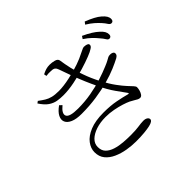

<svg xmlns="http://www.w3.org/2000/svg" viewBox="-190 -1076 1380 1380"><g transform="rotate(-45 500.0 -386.5)"><path d="M859 -609Q848 -609 838.5 -625Q829 -641 812 -660Q797 -679 775 -700.5Q753 -722 721 -743L734 -763Q773 -745 800 -728Q827 -711 845 -694Q864 -677 872 -662.5Q880 -648 880 -633Q880 -621 874.5 -615Q869 -609 859 -609ZM472 49Q428 49 381.5 41Q335 33 295 15Q255 -3 230.5 -33Q206 -63 206 -108Q206 -147 233 -183Q260 -219 315 -241.5Q370 -264 453 -264Q524 -264 578 -253.5Q632 -243 668 -233Q679 -230 679.5 -232.5Q680 -235 676 -242Q660 -264 625 -313Q590 -362 557 -432Q538 -471 519 -515.5Q500 -560 482 -608.5Q464 -657 446 -709Q441 -725 431 -733.5Q421 -742 398 -742Q385 -743 373.5 -742.5Q362 -742 350 -740L346 -760Q368 -771 385 -776Q402 -781 423 -781Q446 -781 470 -774.5Q494 -768 497 -749Q500 -729 504 -706.5Q508 -684 513.5 -660.5Q519 -637 526 -614Q534 -591 543.5 -563Q553 -535 566.5 -504Q580 -473 597 -440Q630 -379 658.5 -340.5Q687 -302 708 -279.5Q729 -257 741 -244Q753 -231 753 -222Q753 -209 748.5 -192.5Q744 -176 735.5 -164Q727 -152 715 -152Q705 -152 695 -157Q685 -162 672.5 -170Q660 -178 642 -187Q623 -196 591.5 -206Q560 -216 521 -223.5Q482 -231 441 -231Q387 -231 343.5 -216.5Q300 -202 274.5 -177Q249 -152 249 -118Q249 -81 270.5 -59.5Q292 -38 327.5 -27Q363 -16 403 -13Q443 -10 480 -10Q507 -10 526.5 -11.5Q546 -13 560.5 -15Q575 -17 587.5 -18.5Q600 -20 614 -20Q634 -20 646 -12Q658 -4 658 8Q658 17 647.5 24.5Q637 32 615 37Q593 42 557.5 45.5Q522 49 472 49ZM336 -368Q283 -368 250.5 -382Q218 -396 208 -419.5Q198 -443 212 -471Q226 -499 265 -527L283 -510Q233 -469 246 -441Q259 -413 345 -413Q414 -413 478.5 -424.5Q543 -436 599 -454Q655 -472 697 -490Q724 -501 738 -509Q752 -517 760 -521Q768 -525 777 -525Q788 -526 796.5 -523.5Q805 -521 810 -516.5Q815 -512 815 -504Q815 -496 811 -489.5Q807 -483 794 -475Q766 -460 721.5 -441Q677 -422 617.5 -405.5Q558 -389 487 -378.5Q416 -368 336 -368ZM339 -555Q307 -555 277.5 -560Q248 -565 220 -584Q192 -603 164 -646L179 -657Q203 -639 224 -626Q245 -613 271.5 -606.5Q298 -600 338 -600Q359 -600 388 -603.5Q417 -607 448.5 -614Q480 -621 507 -628Q567 -645 603 -661Q639 -677 659 -687.5Q679 -698 687 -698Q697 -698 706 -696Q715 -694 722 -690Q729 -686 729 -677Q729 -671 724.5 -664.5Q720 -658 709 -652Q697 -643 658 -627.5Q619 -612 564.5 -595.5Q510 -579 450.5 -567Q391 -555 339 -555ZM949 -677Q936 -677 926.5 -692.5Q917 -708 900 -727Q883 -746 862 -764.5Q841 -783 807 -804L821 -822Q859 -807 886.5 -792.5Q914 -778 931 -763Q952 -745 960.5 -730.5Q969 -716 969 -701Q969 -689 963.5 -683Q958 -677 949 -677Z"/></g></svg>

Font: Noto Serif HK ExtraLight Light
Style: Regular
Weight: 300
Version: Version 2.002-H1;hotconv 1.1.0;makeotfexe 2.6.0